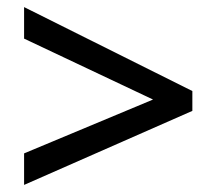

<svg xmlns="http://www.w3.org/2000/svg" viewBox="-20 -633 612 542"><path d="M48 -200 412 -352 48 -524V-613L523 -376V-320L48 -111Z"/></svg>

Font: Noto Sans Tangsa Medium
Style: Regular
Weight: 500
Version: Version 1.504